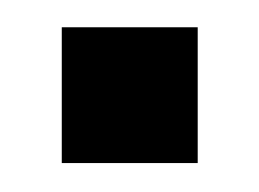

<svg xmlns="http://www.w3.org/2000/svg" viewBox="-20 -398 186 138"><path d="M122.1 -378.4V-280.8H24.4V-378.4Z"/></svg>

Font: Alegre Sans
Style: Regular
Weight: 400
Width: 3
Designer: GrandChaos9000
Version: Version 1.2.6 - August 1, 2014